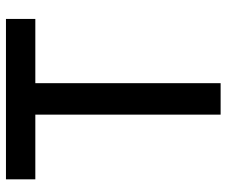

<svg xmlns="http://www.w3.org/2000/svg" viewBox="-78 -682 760 644"><g transform="rotate(-90 302.0 -360.0)"><path d="M345 0V-621.5H560.5V-720H22.5V-621.5H239.5V0Z"/></g></svg>

Font: Vela Sans SemBd
Style: Regular
Weight: 600
Designer: Principal design: Mikhail Sharanda - project Manrope.
Design modification: Ravid Balaliev
Foundry: Mikhail Sharanda
Version: Version 1.001